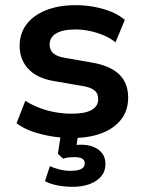

<svg xmlns="http://www.w3.org/2000/svg" viewBox="-20 -524 555 743"><path d="M259 10Q216 10 176 3Q136 -4 102.5 -16Q69 -28 44 -47L78 -134Q103 -118 133 -106.5Q163 -95 195 -89.5Q227 -84 257 -84Q309 -84 334.5 -98.5Q360 -113 360 -140Q360 -163 344.5 -175Q329 -187 295 -192L190 -210Q124 -221 90 -257Q56 -293 56 -347Q56 -394 82 -429Q108 -464 157 -484Q206 -504 273 -504Q309 -504 344.5 -497.5Q380 -491 410.5 -478.5Q441 -466 463 -447L427 -360Q408 -376 382 -387Q356 -398 328 -404Q300 -410 274 -410Q222 -410 197 -394.5Q172 -379 172 -352Q172 -330 186.5 -317.5Q201 -305 232 -300L335 -282Q406 -270 441 -236.5Q476 -203 476 -146Q476 -97 449 -62Q422 -27 373.5 -8.5Q325 10 259 10ZM261 199Q232 199 203 193.5Q174 188 154 177L173 119Q191 127 210.5 132Q230 137 254 137Q280 137 294 130Q308 123 308 108Q308 96 298 90Q288 84 268 84Q259 84 248 85Q237 86 224 90L204 71L218 -20H285L273 59L241 45Q253 40 267 38Q281 36 294 36Q321 36 342 44.5Q363 53 375.5 69.5Q388 86 388 111Q388 139 371.5 158.5Q355 178 326.5 188.5Q298 199 261 199Z"/></svg>

Font: Nunito Sans 10pt
Style: Bold
Weight: 700
Designer: Vernon Adams
Foundry: Vernon Adams
Version: Version 3.101;gftools[0.9.27]